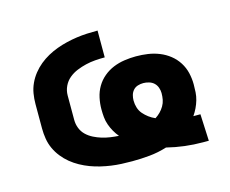

<svg xmlns="http://www.w3.org/2000/svg" viewBox="-81 -640 912 761"><g transform="rotate(-15 375.0 -260.0)"><path d="M665 8Q627 8 590 3.5Q553 -1 517 -10Q482 1 446 4.5Q410 8 374 8Q352 8 330.5 7Q309 6 288 3Q267 0 246 -5Q225 -10 205 -17.5Q185 -25 166 -35.5Q147 -46 130.5 -59.5Q114 -73 100.5 -90Q87 -107 78 -126.5Q69 -146 65.5 -167.5Q62 -189 62 -210V-310Q62 -332 65.5 -353Q69 -374 78 -393.5Q87 -413 100.5 -430Q114 -447 130.5 -460.5Q147 -474 166 -484.5Q185 -495 205.5 -502.5Q226 -510 247 -515Q268 -520 289 -523Q310 -526 331.5 -527Q353 -528 375 -528V-418Q355 -418 335.5 -416.5Q316 -415 297 -410.5Q278 -406 259.5 -398.5Q241 -391 226 -378.5Q211 -366 202.5 -348Q194 -330 194 -310V-210Q194 -192 200.5 -175.5Q207 -159 219.5 -147Q232 -135 248 -127Q264 -119 280.5 -114Q297 -109 314.5 -106.5Q332 -104 349 -103Q339 -115 331 -129Q323 -143 317.5 -158.5Q312 -174 310.5 -190Q309 -206 309 -223Q309 -246 314 -269.5Q319 -293 331 -313.5Q343 -334 361.5 -349.5Q380 -365 402 -374Q424 -383 448 -386.5Q472 -390 495 -390Q520 -390 544 -386.5Q568 -383 590.5 -374Q613 -365 632 -350Q651 -335 664 -314.5Q677 -294 682.5 -270.5Q688 -247 688 -223Q688 -207 687 -191Q686 -175 681.5 -159.5Q677 -144 670 -129.5Q663 -115 654 -102H683L688 8ZM507 -133Q518 -140 527.5 -149.5Q537 -159 544 -171Q551 -183 553.5 -196Q556 -209 556 -223Q556 -234 552 -245.5Q548 -257 539.5 -265Q531 -273 519 -276.5Q507 -280 496 -280Q484 -280 473 -276.5Q462 -273 454.5 -264.5Q447 -256 444 -245Q441 -234 441 -223Q441 -208 445.5 -193.5Q450 -179 459.5 -168Q469 -157 481 -148Q493 -139 507 -133Z"/></g></svg>

Font: Iosevka Etoile Extrabold
Style: Regular
Weight: 800
Designer: Belleve Invis
Foundry: Belleve Invis
Version: Version 22.1.2; ttfautohint (v1.8.4)